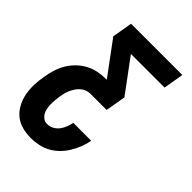

<svg xmlns="http://www.w3.org/2000/svg" viewBox="-224 -619 940 940"><g transform="rotate(45 246.5 -148.5)"><path d="M166 223Q134 223 104.5 215Q75 207 53 188.5Q31 170 17 143.5Q3 117 -2.5 87.5Q-8 58 -7 27Q-6 -4 0 -36Q4 -62 12 -88.5Q20 -115 34 -139Q48 -163 68.5 -183.5Q89 -204 114 -217.5Q139 -231 166 -236.5Q193 -242 220 -242H227L99 -415L117 -520H472L454 -415H221L349 -242L331 -137H219Q206 -137 193 -132.5Q180 -128 169 -118.5Q158 -109 150 -97Q142 -85 136 -72Q130 -59 127 -46Q124 -33 122 -20Q120 -5 118.5 9.5Q117 24 117.5 38Q118 52 120.5 66Q123 80 130 91.5Q137 103 148 110.5Q159 118 174 118Q191 118 207 109.5Q223 101 234 86.5Q245 72 251 55.5Q257 39 260 23H384Q380 48 370 73.5Q360 99 346 122.5Q332 146 312 166Q292 186 268 199Q244 212 217.5 217.5Q191 223 166 223Z"/></g></svg>

Font: Iosevka Term Curly XBd Obl
Style: Regular
Weight: 800
Italic angle: -9°
Designer: Belleve Invis
Foundry: Belleve Invis
Version: Version 32.3.0